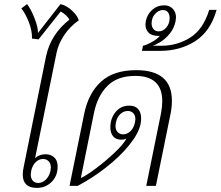

<svg xmlns="http://www.w3.org/2000/svg" viewBox="-20 -906 1076 936"><path d="M91 -55Q91 -73 95 -90L205 -634Q228 -739 318 -810Q314 -820 302 -831Q290 -842 276 -850L168 -714L136 -718Q137 -757 120 -799.5Q103 -842 84 -865L112 -886Q130 -863 148 -818Q166 -773 165 -745L275 -886Q305 -879 331.5 -854Q358 -829 364 -807Q319 -775 291.5 -732.5Q264 -690 256 -650L151 -135Q171 -154 203 -154Q227 -154 244 -139Q261 -124 261 -94Q261 -48 231.5 -19Q202 10 160 10Q91 10 91 -55ZM226 -73Q228 -85 228 -89Q228 -109 217 -120Q206 -131 190 -131Q170 -131 154 -115.5Q138 -100 132 -73Q130 -61 130 -56Q130 -36 140 -25Q150 -14 166 -14Q186 -14 203 -30Q220 -46 226 -73Z M390 -349Q410 -450 471.5 -507Q533 -564 644 -564Q818 -564 818 -415Q818 -381 811 -349L740 0H693L765 -354Q771 -386 771 -413Q771 -536 639 -536Q552 -536 503.5 -487Q455 -438 438 -355L374 -38Q401 -50 449.5 -86.5Q498 -123 540.5 -163.5Q583 -204 596 -230Q584 -225 572 -225Q545 -225 531.5 -241.5Q518 -258 518 -285Q518 -329 543.5 -360Q569 -391 610 -391Q639 -391 653.5 -374.5Q668 -358 668 -328Q668 -315 665 -300Q655 -254 609 -197.5Q563 -141 495.5 -88.5Q428 -36 359 0H319ZM638 -309Q640 -321 640 -325Q640 -344 629.5 -354.5Q619 -365 603 -365Q583 -365 567 -350.5Q551 -336 545 -309Q543 -297 543 -293Q543 -273 553.5 -262Q564 -251 580 -251Q600 -251 616 -266.5Q632 -282 638 -309Z M677 -683Q695 -687 721 -701.5Q747 -716 759 -731H754Q719 -731 704 -747Q689 -763 689 -787Q689 -792 691 -804Q698 -837 722.5 -858.5Q747 -880 781 -880Q806 -880 822 -863.5Q838 -847 838 -821Q838 -815 836 -803Q829 -768 807.5 -742Q786 -716 762.5 -701.5Q739 -687 724 -683H767Q844 -683 907.5 -723Q971 -763 1000 -858H1036Q1006 -753 932 -705.5Q858 -658 759 -658H672ZM807 -818Q807 -836 798.5 -846.5Q790 -857 774 -857Q753 -857 736 -838Q719 -819 719 -792Q719 -775 728.5 -764Q738 -753 753 -753Q775 -753 791 -772Q807 -791 807 -818Z"/></svg>

Font: Trirong ExtraLight
Style: Italic
Weight: 275
Italic angle: -12°
Designer: Katatrad Team
Foundry: CadsonDemak
Version: Version 1.003